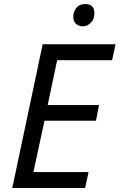

<svg xmlns="http://www.w3.org/2000/svg" viewBox="-20 -934 594 954"><path d="M41 0 192 -714H554L537 -635H264L217 -412H472L457 -334H201L146 -79H420L403 0ZM392 -803Q372 -803 358 -815.5Q344 -828 344 -850Q344 -876 359.5 -895Q375 -914 403 -914Q449 -914 449 -869Q449 -838 431 -820.5Q413 -803 392 -803Z"/></svg>

Font: Noto IKEA Latin
Style: Italic
Weight: 400
Italic angle: -12°
Designer: Monotype Design Team
Foundry: Monotype Imaging Inc.
Version: Version 1.0